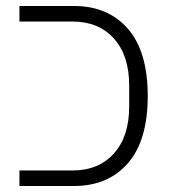

<svg xmlns="http://www.w3.org/2000/svg" viewBox="-20 -622 571 642"><path d="M45 -52H222Q310 -52 361 -109Q412 -166 412 -266V-336Q412 -436 361 -493Q310 -550 222 -550H45V-602H227Q341 -602 407.5 -526Q474 -450 474 -301Q474 -152 407.5 -76Q341 0 227 0H45Z"/></svg>

Font: IBM Plex Sans Hebrew Light
Style: Regular
Weight: 300
Designer: Mike Abbink, Paul van der Laan, Pieter van Rosmalen, Yanek Iontef
Foundry: Bold Monday
Version: Version 1.2